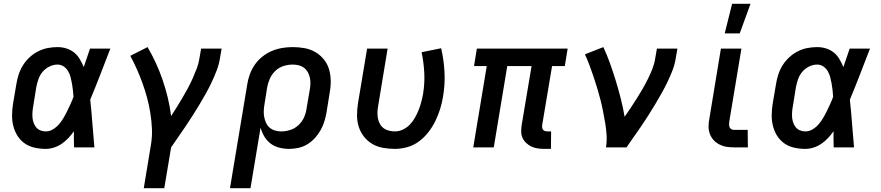

<svg xmlns="http://www.w3.org/2000/svg" viewBox="-20 -776 4640 1011"><path d="M221 8Q190 8 161.5 1.5Q133 -5 110 -21Q87 -37 72 -61Q57 -85 50 -113Q43 -141 43.5 -171.5Q44 -202 49 -232L66 -332Q70 -358 78 -383Q86 -408 100.5 -431.5Q115 -455 135.5 -474Q156 -493 180.5 -505.5Q205 -518 231 -523Q257 -528 283 -528Q308 -528 331 -520.5Q354 -513 371.5 -498.5Q389 -484 400.5 -464Q412 -444 421 -423Q429 -447 437.5 -471.5Q446 -496 454 -520H561Q535 -453 509 -385.5Q483 -318 455 -251Q462 -189 466.5 -126Q471 -63 477 0H370Q369 -21 369 -42.5Q369 -64 369 -85Q356 -66 340 -49Q324 -32 305 -19Q286 -6 264 1Q242 8 221 8ZM221 -84Q241 -84 259 -95Q277 -106 290.5 -121.5Q304 -137 314.5 -155Q325 -173 334 -191.5Q343 -210 351.5 -228.5Q360 -247 367 -266Q366 -283 364 -301Q362 -319 359 -336Q356 -353 351.5 -370Q347 -387 338.5 -401.5Q330 -416 315.5 -426Q301 -436 283 -436Q262 -436 241 -426Q220 -416 205 -398.5Q190 -381 182.5 -359.5Q175 -338 171 -317L155 -217Q152 -202 151 -187Q150 -172 151 -157.5Q152 -143 157 -129.5Q162 -116 170.5 -105.5Q179 -95 192.5 -89.5Q206 -84 221 -84Z M737 215 775 -15Q782 -58 780 -99.5Q778 -141 771.5 -181.5Q765 -222 754.5 -261Q744 -300 730.5 -337.5Q717 -375 701 -411Q685 -447 666 -482L757 -528Q781 -487 801 -443.5Q821 -400 836.5 -354.5Q852 -309 863.5 -261.5Q875 -214 881 -165Q897 -189 912 -213.5Q927 -238 941.5 -262.5Q956 -287 969.5 -312Q983 -337 994.5 -363Q1006 -389 1016 -415Q1026 -441 1030 -468L1039 -520H1147L1138 -468Q1133 -436 1121 -405Q1109 -374 1095 -344Q1081 -314 1064.5 -284.5Q1048 -255 1030.5 -226Q1013 -197 995 -168.5Q977 -140 958 -112Q939 -84 919.5 -56Q900 -28 881 0L845 215Z M1191 215 1282 -332Q1286 -359 1296 -386Q1306 -413 1322.5 -436.5Q1339 -460 1362.5 -478.5Q1386 -497 1412.5 -508Q1439 -519 1466.5 -523.5Q1494 -528 1521 -528Q1553 -528 1583.5 -522.5Q1614 -517 1640 -502Q1666 -487 1685 -463.5Q1704 -440 1712.5 -411.5Q1721 -383 1721.5 -351.5Q1722 -320 1716 -288L1700 -188Q1696 -164 1689 -140Q1682 -116 1669.5 -93Q1657 -70 1639.5 -50.5Q1622 -31 1599.5 -17Q1577 -3 1552 2.5Q1527 8 1503 8Q1476 8 1450.5 1.5Q1425 -5 1405 -20Q1385 -35 1372 -57Q1359 -79 1352 -104L1299 215ZM1461 -84Q1484 -84 1508 -91.5Q1532 -99 1551 -116.5Q1570 -134 1580.5 -157Q1591 -180 1594 -203L1611 -303Q1614 -319 1614.5 -335.5Q1615 -352 1611.5 -367.5Q1608 -383 1600.5 -396.5Q1593 -410 1581 -419Q1569 -428 1553.5 -432Q1538 -436 1521 -436Q1498 -436 1473.5 -428.5Q1449 -421 1430.5 -403.5Q1412 -386 1401.5 -363Q1391 -340 1387 -317L1373 -229Q1370 -212 1369 -194.5Q1368 -177 1371 -161Q1374 -145 1380.5 -130Q1387 -115 1399 -104.5Q1411 -94 1427 -89Q1443 -84 1461 -84Z M2059 8Q2028 8 1997 2.5Q1966 -3 1940.5 -18Q1915 -33 1896.5 -56.5Q1878 -80 1869 -108.5Q1860 -137 1860 -168.5Q1860 -200 1865 -232L1913 -520H2021L1971 -217Q1968 -201 1967.5 -184.5Q1967 -168 1970 -152.5Q1973 -137 1980.5 -123.5Q1988 -110 2000 -101Q2012 -92 2028 -88Q2044 -84 2060 -84Q2081 -84 2102 -94Q2123 -104 2139 -121Q2155 -138 2166 -158Q2177 -178 2185 -198.5Q2193 -219 2198.5 -240Q2204 -261 2208 -283Q2217 -339 2214 -394Q2211 -449 2200 -501L2303 -522Q2317 -461 2320.5 -397Q2324 -333 2313 -268Q2308 -236 2298 -203.5Q2288 -171 2273 -140Q2258 -109 2236.5 -81Q2215 -53 2187 -32Q2159 -11 2125.5 -1.5Q2092 8 2059 8Z M2881 8H2847Q2829 8 2811.5 5.5Q2794 3 2779 -4Q2764 -11 2751.5 -22.5Q2739 -34 2732 -49Q2725 -64 2724.5 -82Q2724 -100 2727 -118L2779 -428H2651L2580 0H2472L2543 -428H2476L2491 -520H2969L2954 -428H2887L2835 -118Q2834 -111 2835 -104.5Q2836 -98 2839.5 -93Q2843 -88 2849.5 -86Q2856 -84 2863 -84H2882Z M3171 0Q3176 -33 3174 -65.5Q3172 -98 3166.5 -129.5Q3161 -161 3155 -192Q3149 -223 3141 -253.5Q3133 -284 3124 -314Q3115 -344 3105 -373.5Q3095 -403 3084 -432.5Q3073 -462 3060 -490L3157 -528Q3177 -485 3193 -440Q3209 -395 3223 -349Q3237 -303 3249 -256Q3261 -209 3269 -161Q3286 -185 3302 -209.5Q3318 -234 3334 -259Q3350 -284 3364.5 -309.5Q3379 -335 3392 -361Q3405 -387 3415.5 -414Q3426 -441 3430 -468L3439 -520H3547L3538 -468Q3533 -436 3521 -405Q3509 -374 3494.5 -344Q3480 -314 3463.5 -284.5Q3447 -255 3429.5 -226Q3412 -197 3394 -168.5Q3376 -140 3356.5 -111.5Q3337 -83 3317.5 -55.5Q3298 -28 3279 0Z M3918 0H3846Q3825 0 3805.5 -3Q3786 -6 3768.5 -15Q3751 -24 3738 -38Q3725 -52 3718 -70.5Q3711 -89 3711 -109.5Q3711 -130 3715 -150L3776 -520H3884L3820 -135Q3819 -128 3819 -120Q3819 -112 3822 -105.5Q3825 -99 3831.5 -95.5Q3838 -92 3846 -92H3917ZM3796 -600 3835 -756H3932L3875 -600Z M4221 8Q4190 8 4161.5 1.5Q4133 -5 4110 -21Q4087 -37 4072 -61Q4057 -85 4050 -113Q4043 -141 4043.5 -171.5Q4044 -202 4049 -232L4066 -332Q4070 -358 4078 -383Q4086 -408 4100.5 -431.5Q4115 -455 4135.5 -474Q4156 -493 4180.5 -505.5Q4205 -518 4231 -523Q4257 -528 4283 -528Q4308 -528 4331 -520.5Q4354 -513 4371.5 -498.5Q4389 -484 4400.5 -464Q4412 -444 4421 -423Q4429 -447 4437.5 -471.5Q4446 -496 4454 -520H4561Q4535 -453 4509 -385.5Q4483 -318 4455 -251Q4462 -189 4466.5 -126Q4471 -63 4477 0H4370Q4369 -21 4369 -42.5Q4369 -64 4369 -85Q4356 -66 4340 -49Q4324 -32 4305 -19Q4286 -6 4264 1Q4242 8 4221 8ZM4221 -84Q4241 -84 4259 -95Q4277 -106 4290.5 -121.5Q4304 -137 4314.5 -155Q4325 -173 4334 -191.5Q4343 -210 4351.5 -228.5Q4360 -247 4367 -266Q4366 -283 4364 -301Q4362 -319 4359 -336Q4356 -353 4351.5 -370Q4347 -387 4338.5 -401.5Q4330 -416 4315.5 -426Q4301 -436 4283 -436Q4262 -436 4241 -426Q4220 -416 4205 -398.5Q4190 -381 4182.5 -359.5Q4175 -338 4171 -317L4155 -217Q4152 -202 4151 -187Q4150 -172 4151 -157.5Q4152 -143 4157 -129.5Q4162 -116 4170.5 -105.5Q4179 -95 4192.5 -89.5Q4206 -84 4221 -84Z"/></svg>

Font: Iosevka Aile Semibold Oblique
Style: Regular
Weight: 600
Italic angle: -9°
Designer: Belleve Invis
Foundry: Belleve Invis
Version: Version 31.1.0; ttfautohint (v1.8.4)